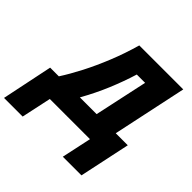

<svg xmlns="http://www.w3.org/2000/svg" viewBox="-333 -923 1355 1355"><g transform="rotate(45 344.5 -245.5)"><path d="M-105 223.1 -25.9 -158.2H61Q104 -224.6 149.2 -312Q194.3 -399.4 235.6 -501.5Q276.9 -603.5 308.1 -713.9H747.1L628.9 -158.2H749L668 223.1H481.9L529.8 0H128.9L81.1 223.1ZM271 -158.2H438L523.9 -556.2H440.9Q411.1 -459 369.4 -358.9Q327.6 -258.8 271 -158.2Z"/></g></svg>

Font: Open Sans ExtraBold
Style: Italic
Weight: 800
Italic angle: -12°
Designer: Monotype Design Team
Foundry: Monotype Imaging Inc.
Version: Version 3.000; ttfautohint (v1.8.4)